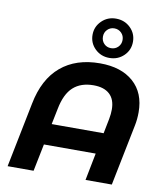

<svg xmlns="http://www.w3.org/2000/svg" viewBox="-104 -1081 1003 1165"><g transform="rotate(10 398.0 -498.0)"><path d="M749 -460Q749 -417 741 -378L665 0H503L536 -168H217L183 0H23L103 -399Q133 -554 226.5 -633Q320 -712 468 -712Q599 -712 674 -645.5Q749 -579 749 -460ZM562 -298 580 -389Q586 -421 586 -448Q586 -510 551.5 -542Q517 -574 452 -574Q374 -574 327 -531.5Q280 -489 262 -396L242 -298ZM392 -875Q392 -925 428 -960.5Q464 -996 516 -996Q569 -996 605 -961Q641 -926 641 -875Q641 -824 605 -789Q569 -754 516 -754Q464 -754 428 -789Q392 -824 392 -875ZM577 -875Q577 -901 559.5 -918.5Q542 -936 516 -936Q491 -936 473.5 -918.5Q456 -901 456 -875Q456 -849 473 -831.5Q490 -814 516 -814Q542 -814 559.5 -831.5Q577 -849 577 -875Z"/></g></svg>

Font: Montserrat Alternates
Style: Bold Italic
Weight: 700
Italic angle: -11.3°
Designer: Julieta Ulanovsky
Foundry: Julieta Ulanovsky
Version: Version 7.200